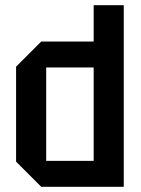

<svg xmlns="http://www.w3.org/2000/svg" viewBox="-20 -720 544 740"><path d="M457 -700V0H139L42 -97V-463L139 -560H341V-700ZM158 -100H341V-460H158Z"/></svg>

Font: Tektur SemiCondensed Medium
Style: Regular
Weight: 500
Width: 4
Designer: Adam Jagosz
Foundry: Adam Jagosz
Version: Version 1.005;gftools[0.9.30]